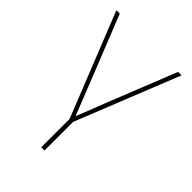

<svg xmlns="http://www.w3.org/2000/svg" viewBox="-212 -631 938 938"><g transform="rotate(45 256.5 -162.5)"><path d="M246.6 11.2 31.2 -529.3H54.7L200.2 -164.1Q215.3 -127 229.7 -89.4Q244.1 -51.8 259.3 -14.6H253.4Q268.6 -51.8 283 -89.4Q297.4 -127 312 -164.1L457.5 -529.3H481.4L265.6 11.2ZM245.1 204.1V-3.9H267.6V204.1Z"/></g></svg>

Font: Inter 24pt Thin
Style: Regular
Weight: 250
Designer: Rasmus Andersson
Foundry: rsms
Version: Version 4.001;git-66647c0bb